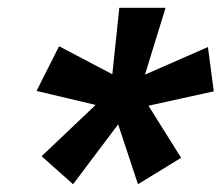

<svg xmlns="http://www.w3.org/2000/svg" viewBox="-20 -740 570 494"><path d="M74 -506 132 -621 269 -549 287 -720H406L353 -548L515 -619L530 -505L362 -468L446 -334L335 -266L284 -420L168 -266L87 -338L226 -470Z"/></svg>

Font: Radio Canada Condensed SemiBold
Style: Italic
Weight: 600
Width: 3
Italic angle: -12°
Designer: Charles Daoud, Etienne Aubert Bonn, Alexandre Saumier Demers, Jacques Le Bailly
Foundry: Radio-Canada
Version: Version 2.104; ttfautohint (v1.8.4.7-5d5b);gftools[0.9.28.de